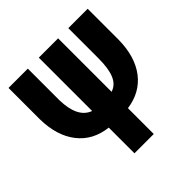

<svg xmlns="http://www.w3.org/2000/svg" viewBox="-187 -860 1009 1009"><g transform="rotate(-45 318.0 -355.5)"><path d="M391.1 -313.5Q431.2 -326.2 449 -368.7Q466.8 -411.1 466.8 -485.8V-710.9H610.8V-480.5Q609.4 -356.9 551.3 -280.8Q493.7 -206.1 391.1 -191.9V0H247.6V-190.9Q142.1 -203.1 83.3 -278.6Q24.4 -354 22.5 -478V-710.9H166V-476.1Q168.9 -342.8 247.6 -314.5V-710.9H391.1Z"/></g></svg>

Font: Roboto Condensed
Style: Bold
Weight: 700
Designer: Google
Version: Version 2.134; 2016